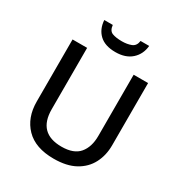

<svg xmlns="http://www.w3.org/2000/svg" viewBox="-211 -1073 1161 1233"><g transform="rotate(30 369.0 -457.0)"><path d="M649 -252Q649 -178 618 -118.5Q587 -59 524.5 -24.5Q462 10 366 10Q230 10 159.5 -62.5Q89 -135 89 -254V-714H197V-259Q197 -82 371 -82Q461 -82 501.5 -130Q542 -178 542 -260V-714H649ZM536 -924Q530 -860 486 -820.5Q442 -781 367 -781Q289 -781 248 -820Q207 -859 203 -924H266Q270 -883 297 -872.5Q324 -862 369 -862Q407 -862 437 -873.5Q467 -885 472 -924Z"/></g></svg>

Font: Noto Sans Gurmukhi UI Medium
Style: Regular
Weight: 500
Designer: Jelle Bosma - Monotype Design Team
Foundry: Monotype Imaging Inc.
Version: Version 2.004; ttfautohint (v1.8.4.7-5d5b)